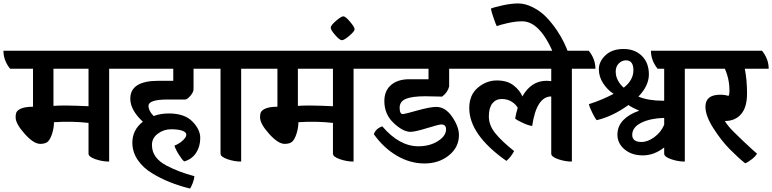

<svg xmlns="http://www.w3.org/2000/svg" viewBox="-69 -920 4492 1117"><path d="M703 -520H566V20Q526 20 486 6Q446 -8 446 -26V-205Q349 -216 245 -209Q245 -175 233.5 -140.5Q222 -106 207.5 -94.5Q193 -83 165 -83Q127 -83 74.5 -141.5Q22 -200 22 -237Q22 -263 30 -272Q52 -299 123 -299V-520H-10Q-49 -568 -49 -625H664Q703 -577 703 -520ZM242 -304Q294 -309 446 -302V-520H242Z M1008 -341H905Q795 -341 795 -304Q795 -275 825 -245Q865 -260 913 -260Q1004 -260 1050 -213.5Q1096 -167 1096 -117.5Q1096 -68 1072 -31Q1048 6 1003 19Q992 12 971.5 -20.5Q951 -53 946 -73Q973 -83 994 -102.5Q1015 -122 1015 -136.5Q1015 -151 991.5 -159.5Q968 -168 926 -168Q884 -168 849.5 -142.5Q815 -117 815 -77Q815 -37 837 -7.5Q859 22 899 43Q971 81 1062 105Q1061 122 1052.5 144Q1044 166 1037 177Q910 146 816 88Q763 56 732 10Q701 -36 701 -90Q701 -164 762 -212Q689 -280 689 -346Q689 -450 853 -450H939V-520H644Q605 -568 605 -625H1136Q1175 -577 1175 -520H1057V-402Q1057 -384 1038.5 -362.5Q1020 -341 1008 -341Z M1471 -520H1334V20Q1294 20 1254 6Q1214 -8 1214 -26V-520H1116Q1077 -568 1077 -625H1432Q1471 -577 1471 -520Z M2125 -520H1988V20Q1948 20 1908 6Q1868 -8 1868 -26V-205Q1771 -216 1667 -209Q1667 -175 1655.5 -140.5Q1644 -106 1629.5 -94.5Q1615 -83 1587 -83Q1549 -83 1496.5 -141.5Q1444 -200 1444 -237Q1444 -263 1452 -272Q1474 -299 1545 -299V-520H1412Q1373 -568 1373 -625H2086Q2125 -577 2125 -520ZM1664 -304Q1716 -309 1868 -302V-520H1664Z M1994 -750Q1994 -738 1963.5 -712Q1933 -686 1920 -686Q1907 -686 1881 -716Q1855 -746 1855 -759Q1855 -772 1885.5 -798.5Q1916 -825 1928.5 -825Q1941 -825 1967.5 -793.5Q1994 -762 1994 -750Z M2503 -358 2406 -360Q2329 -360 2292.5 -345Q2256 -330 2256 -293Q2256 -256 2275 -256Q2283 -256 2358 -277Q2433 -298 2469 -298Q2522 -298 2561.5 -240.5Q2601 -183 2601 -134Q2601 -63 2542.5 -16Q2484 31 2400.5 31Q2317 31 2240 -14Q2163 -59 2106 -139Q2117 -172 2155 -185Q2254 -69 2365 -69Q2431 -69 2478.5 -99Q2526 -129 2526 -168Q2526 -196 2498 -196Q2485 -196 2415 -174.5Q2345 -153 2319 -153Q2276 -153 2221.5 -204Q2167 -255 2167 -332Q2167 -392 2206 -425.5Q2245 -459 2312 -459H2424V-520H2066Q2027 -568 2027 -625H2637Q2676 -577 2676 -520H2544V-417Q2536 -383 2503 -358Z M3395 -520H3258V20Q3218 20 3178 6Q3138 -8 3138 -26V-359Q3052 -358 3027 -187Q3005 -190 2972.5 -205Q2940 -220 2928 -230Q2933 -261 2943 -293Q2931 -314 2907 -329Q2883 -344 2849.5 -344Q2816 -344 2795.5 -318.5Q2775 -293 2775 -242.5Q2775 -192 2811.5 -146Q2848 -100 2922 -41Q2901 -3 2877 16Q2661 -136 2661 -291Q2661 -368 2711 -410Q2761 -452 2821.5 -452Q2882 -452 2919 -423Q2956 -394 2970 -359Q3021 -450 3111 -450Q3122 -450 3138 -448V-520H2622Q2583 -568 2583 -625H3356Q3395 -577 3395 -520Z M2969 -796Q2930 -796 2884 -785.5Q2838 -775 2821 -768Q2817 -774 2803 -814Q2789 -854 2787 -870Q2802 -877 2853.5 -888.5Q2905 -900 2946 -900Q2987 -900 3032 -877Q3077 -854 3110 -819.5Q3143 -785 3172 -742Q3219 -671 3241 -601L3158 -592Q3076 -796 2969 -796Z M4053 -520H3915V20Q3875 20 3835 6Q3795 -8 3795 -26V-62Q3736 -16 3671 -16Q3606 -16 3564.5 -51Q3523 -86 3523 -136Q3523 -186 3557 -221Q3591 -256 3650 -276Q3608 -294 3587 -309Q3496 -243 3403 -221Q3396 -226 3379 -259.5Q3362 -293 3357 -314Q3430 -337 3501 -374Q3466 -396 3440.5 -434.5Q3415 -473 3415 -517.5Q3415 -562 3453.5 -598.5Q3492 -635 3558.5 -635Q3625 -635 3665.5 -594.5Q3706 -554 3706 -487.5Q3706 -421 3645 -358Q3703 -334 3788 -334H3795V-520H3757Q3718 -568 3718 -625H4014Q4053 -577 4053 -520ZM3573 -569Q3549 -569 3531 -551Q3513 -533 3513 -504Q3513 -475 3527 -450Q3541 -425 3560 -410Q3616 -454 3616 -511.5Q3616 -569 3573 -569ZM3663 -94Q3699 -94 3737.5 -122Q3776 -150 3795 -194V-234Q3716 -232 3663 -206.5Q3610 -181 3609 -136Q3609 -94 3663 -94Z M4403 -520H4264Q4277 -456 4277 -376Q4277 -296 4242.5 -256Q4208 -216 4148 -216Q4165 -187 4200.5 -152Q4236 -117 4253 -101Q4309 -48 4335 -26Q4327 -11 4304 7Q4281 25 4266 30Q4224 -4 4176 -52.5Q4128 -101 4081.5 -173.5Q4035 -246 4035 -299Q4035 -369 4121 -369Q4148 -369 4169 -362Q4175 -371 4175 -390Q4175 -460 4148 -520H3993Q3954 -568 3954 -625H4364Q4403 -577 4403 -520Z"/></svg>

Font: Karma
Style: Bold
Weight: 700
Designer: Joana Correia
Foundry: Indian Type Foundry
Version: Version 1.202;PS 1.0;hotconv 1.0.78;makeotf.lib2.5.61930; tt